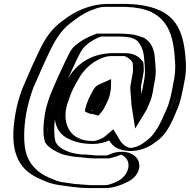

<svg xmlns="http://www.w3.org/2000/svg" viewBox="-20 -744 972 983"><path d="M513 -302C503 -297 500 -293 493 -281C476 -251 467 -236 456 -204C454 -199 452 -193 451 -186C450 -179 449 -180 458 -176C461 -176 464 -176 467 -175C478 -188 483 -200 490 -214C503 -236 513 -271 513 -302ZM549 -40C528 -22 488 -7 455 -7C414 -7 383 -15 356 -27C290 -53 257 -134 297 -234C310 -276 325 -303 347 -340C379 -400 431 -443 494 -463C517 -470 533 -472 561 -472H619C651 -472 674 -453 688 -436C693 -430 695 -423 695 -413C697 -400 697 -386 695 -373L682 -301C682 -271 687 -241 688 -211C688 -206 689 -201 690 -197L693 -179C701 -192 706 -210 712 -223C724 -249 730 -287 735 -318C747 -369 741 -401 738 -441C736 -476 728 -500 711 -521C708 -527 704 -530 698 -534L689 -540L678 -544C656 -554 614 -557 581 -557H487C486 -556 484 -556 483 -556C448 -543 422 -527 395 -504C386 -496 379 -487 372 -475L352 -436C324 -376 297 -319 272 -258C261 -229 251 -195 245 -161C237 -117 234 -61 242 -30C243 -27 244 -24 245 -22V-21L253 -9C267 8 291 20 313 30L324 34L341 38C357 43 382 44 398 46C404 46 413 48 419 48C424 49 429 49 435 49C452 50 459 52 478 52H541C543 52 548 49 552 47L565 42C616 17 660 46 670 79C685 127 649 175 612 191L600 197C573 209 547 219 514 219H446C433 219 422 218 414 217C409 217 404 217 398 216C389 216 380 215 371 214L350 212C326 208 299 206 276 201L251 195C242 192 232 188 223 184L200 174C138 147 91 99 77 31C65 -17 67 -92 79 -162C88 -211 101 -253 116 -294L135 -338C155 -386 177 -436 200 -484C234 -555 269 -605 327 -645C363 -674 406 -696 453 -712C480 -721 504 -724 536 -724H611C620 -724 630 -724 642 -723L672 -721C783 -709 846 -666 881 -589C902 -543 909 -478 912 -415C913 -385 910 -352 902 -316C894 -268 884 -216 866 -179C840 -118 811 -53 763 -19L747 -7C720 13 676 33 636 28C594 23 570 0 554 -30C553 -33 551 -37 549 -40ZM452 -161C449 -162 431 -160 435 -181C444 -225 460 -252 480 -287C487 -300 495 -309 509 -315L529 -324L528 -304V-289C524 -264 517 -233 503 -209C497 -197 491 -182 478 -167L470 -158L461 -160C460 -160 457 -161 455 -161ZM418 202H416C412 202 406 202 401 201C393 201 385 200 376 199L354 197C328 192 303 191 281 186L257 181C248 178 240 174 231 170L208 160C149 134 104 88 91 25C80 -20 82 -94 94 -162C102 -209 115 -251 130 -291L149 -334C169 -382 191 -432 214 -480C247 -550 280 -597 334 -634C369 -662 409 -683 455 -698C480 -707 501 -709 533 -709H608C617 -709 628 -709 639 -708L668 -706C777 -694 834 -654 867 -581C887 -538 894 -474 897 -412C898 -383 895 -352 887 -316C878 -268 868 -217 852 -183C826 -121 798 -61 756 -31L739 -18C715 0 675 17 640 13C596 8 578 -17 562 -49L554 -62L540 -51C523 -37 487 -22 458 -22C418 -22 389 -29 364 -41C305 -64 274 -136 312 -231C325 -272 338 -297 360 -335C390 -392 438 -431 496 -449C517 -455 532 -457 559 -457H617C643 -457 662 -441 675 -425C678 -421 680 -419 680 -410C680 -397 682 -386 680 -373L667 -300C667 -268 672 -238 673 -208C673 -202 674 -197 675 -192L683 -137L705 -173C714 -189 720 -207 726 -219C734 -236 739 -258 742 -276C745 -291 748 -305 750 -318C762 -373 756 -406 753 -445C751 -481 742 -509 724 -531C720 -538 714 -543 708 -547L698 -554L686 -558C659 -570 618 -572 584 -572H486L484 -571H483C445 -557 415 -540 386 -515C375 -505 367 -493 359 -480L338 -441C309 -380 283 -323 258 -261C239 -211 222 -146 223 -80C222 -51 223 -38 229 -18V-16L240 1C257 21 282 34 305 44L317 48L335 53C355 59 378 59 394 61H395C398 61 408 63 415 63C438 66 451 67 475 67H538C544 65 552 63 556 61L569 56C612 35 647 60 655 86C667 125 638 165 608 178L596 184C569 196 547 204 517 204H449C435 204 426 203 418 202ZM452 -161H455C457 -161 460 -160 461 -160L470 -158L478 -167C491 -182 497 -197 503 -209C519 -238 528 -269 528 -304L529 -324L509 -315C495 -309 487 -300 480 -287C460 -253 443 -225 435 -181C431 -160 449 -162 452 -161ZM230 -161C236 -196 246 -231 258 -261C283 -323 309 -380 338 -441L359 -480C367 -493 375 -505 386 -515C415 -540 445 -557 483 -571H484L486 -572H584C618 -572 659 -570 686 -558L698 -554L708 -547C714 -543 720 -538 724 -531C742 -509 751 -481 753 -445C756 -406 762 -373 750 -318C748 -305 745 -291 742 -276C739 -258 734 -236 726 -219C720 -207 714 -189 705 -173L683 -137L675 -192C674 -197 673 -202 673 -208C672 -238 667 -268 667 -300L680 -373C683 -388 682 -417 675 -425C662 -441 643 -457 617 -457H559C532 -457 517 -455 496 -449C438 -431 390 -392 360 -335C338 -297 325 -272 312 -231C274 -137 304 -64 363 -41C390 -31 417 -22 458 -22C487 -22 523 -37 540 -51L554 -62L562 -49C576 -20 593 3 628 11C667 20 711 3 739 -18L756 -31C798 -61 826 -121 852 -183C867 -218 878 -267 887 -316C895 -352 898 -383 897 -412C894 -474 887 -538 867 -581C834 -654 777 -694 668 -706L639 -708C628 -709 617 -709 608 -709H533C501 -709 480 -707 455 -698C409 -683 369 -662 334 -634C280 -597 247 -550 214 -480C191 -432 169 -382 149 -334L130 -291C115 -251 102 -209 94 -162C82 -94 80 -20 91 25C104 88 149 134 208 160L231 170C240 174 248 178 257 181L281 186C303 191 328 192 354 197L376 199C385 200 393 201 401 201C406 202 412 202 416 202H418C426 203 435 204 449 204H517C547 204 569 196 596 184L608 178C638 165 667 125 655 86C647 60 612 35 569 56L556 61C552 63 544 65 538 67H475C446 67 422 61 395 61H394C378 59 355 59 335 53L317 48L305 44C282 34 257 21 240 1L229 -16V-18C218 -52 222 -113 230 -161ZM450 -181C452 -190 453 -196 456 -204C469 -236 476 -251 493 -281C499 -292 504 -298 513 -302V-288C506 -246 490 -203 467 -175C462 -176 461 -176 458 -176H457C451 -177 449 -176 450 -181ZM398 46C383 44 358 43 341 38L324 34L313 30C290 20 267 8 253 -9L245 -20C238 -41 238 -51 239 -83C238 -147 253 -210 272 -258C297 -319 324 -376 352 -436L372 -475C379 -488 386 -496 395 -504C421 -526 450 -543 483 -556H485L487 -557H581C614 -557 655 -554 678 -544L689 -540L698 -534C704 -530 707 -527 711 -521C727 -501 736 -476 738 -441C741 -401 747 -371 735 -318C728 -289 724 -248 712 -223C706 -210 701 -192 693 -179L690 -197C689 -201 688 -206 688 -211C687 -241 682 -271 682 -301L695 -373C698 -389 695 -402 695 -413C695 -422 693 -430 688 -436C674 -453 651 -472 619 -472H561C534 -472 517 -470 494 -463C431 -443 379 -400 347 -340C325 -303 310 -275 297 -234C257 -132 291 -53 356 -27C384 -14 413 -7 455 -7C488 -7 528 -22 549 -40C551 -36 552 -35 554 -30C567 0 595 23 636 28C676 33 720 13 747 -7L763 -19C811 -53 840 -118 866 -179C884 -218 894 -268 902 -316C910 -354 913 -384 912 -415C909 -478 902 -543 881 -589C846 -666 785 -709 672 -721L642 -723C630 -724 620 -724 611 -724H536C504 -724 480 -721 453 -712C406 -696 363 -673 327 -645C269 -605 234 -555 200 -484C177 -436 155 -386 135 -338L116 -294C101 -254 88 -211 79 -162C67 -92 65 -17 77 31C91 98 138 147 200 174L223 184C232 188 241 191 251 195L276 201C300 206 325 207 350 212L371 214C381 215 389 216 398 216C402 216 410 217 414 217C424 218 432 219 446 219H514C547 219 572 210 600 197L612 191C649 174 685 127 670 79C660 46 617 17 565 42L552 47C551 48 543 50 538 52H478C450 52 426 46 398 46ZM488 -312C471 -304 465 -296 458 -284C438 -248 425 -224 415 -181C413 -169 427 -168 431 -166L441 -161H451L484 -152L500 -171C512 -185 517 -199 524 -212C538 -237 548 -271 548 -303L549 -339ZM422 202H416C415 202 408 201 405 201H401C396 201 389 200 383 199L363 198C335 193 311 191 294 188L272 182C263 179 256 176 249 173L226 163C171 139 125 94 111 28C100 -19 102 -93 114 -162C123 -210 135 -252 150 -293L169 -336C189 -384 212 -434 235 -482C269 -553 303 -601 357 -638C392 -666 430 -687 473 -701C494 -708 505 -709 533 -709H608C615 -709 625 -709 635 -708L663 -706C755 -696 813 -660 847 -585C867 -541 874 -476 877 -414C878 -384 875 -352 867 -316C859 -268 848 -217 831 -181C805 -119 775 -56 733 -26L717 -14C690 7 657 14 647 13C628 11 605 -4 589 -34C587 -38 585 -41 583 -45L560 -82L518 -46C500 -31 468 -22 458 -22C427 -22 404 -27 381 -38C330 -58 292 -133 332 -233C345 -274 359 -300 381 -338C413 -397 464 -435 513 -451C531 -456 536 -457 559 -457H617C620 -457 641 -447 655 -430C658 -426 660 -421 660 -412C660 -398 662 -386 660 -373L647 -300C647 -269 652 -239 653 -209C653 -203 654 -199 655 -195L672 -86L727 -176C736 -190 741 -209 747 -221C760 -248 764 -286 770 -318C782 -371 776 -404 773 -443C771 -487 756 -523 728 -543L717 -551L703 -555C669 -570 620 -572 584 -572H474L470 -570C427 -554 394 -536 364 -510C353 -501 345 -490 338 -477L318 -438C289 -378 263 -320 238 -259C227 -230 216 -196 210 -161C202 -114 198 -52 210 -20L209 -18L219 -4C236 16 263 30 288 41L303 47L321 51C350 59 374 59 391 61H393C424 65 437 67 475 67H538C539 67 566 60 575 57L589 52C593 50 599 48 600 48C609 50 629 64 635 83C649 128 611 170 587 181L575 187C549 199 532 204 517 204H449C434 204 430 203 422 202ZM327 -339C342 -372 357 -405 373 -439L393 -478C415 -517 457 -541 494 -556H498L500 -557H581C614 -557 644 -555 661 -547L671 -543C679 -538 685 -535 690 -526C706 -506 716 -479 718 -443C721 -404 727 -372 715 -318C712 -301 708 -281 704 -262C703 -275 702 -287 702 -300L715 -373C718 -387 715 -399 715 -411C715 -420 714 -425 709 -431C697 -446 676 -472 619 -472H561C448 -472 369 -416 327 -339ZM435 49C414 49 372 45 355 40L339 36C313 27 288 15 273 -4L264 -18V-20C256 -45 256 -97 261 -133C267 -86 291 -49 338 -30C368 -16 405 -7 455 -7C490 -7 519 -16 539 -25C554 -1 574 22 629 28C694 35 746 6 770 -12L786 -24C835 -59 860 -119 886 -181C903 -217 913 -268 922 -316C930 -353 933 -383 932 -413C924 -591 882 -699 678 -721L646 -723C632 -724 622 -724 611 -724H536C437 -724 359 -683 304 -640C246 -599 213 -552 180 -482C157 -434 134 -384 114 -336L95 -292C80 -251 67 -210 59 -162C28 14 62 119 182 171L205 181C216 186 225 189 236 193L263 200C292 206 319 208 341 212L364 214C392 218 416 219 446 219H514C562 219 594 205 621 193L633 187C676 167 703 126 690 83C682 58 652 33 604 33C580 33 559 38 545 45L532 50C531 50 528 51 527 52H478C465 52 456 49 435 49Z"/></svg>

Font: Blanket
Style: Black
Weight: 900
Foundry: Cannot Into Space Fonts
Version: Version 0.9